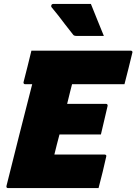

<svg xmlns="http://www.w3.org/2000/svg" viewBox="-20 -958 695 978"><path d="M21 0Q11 0 13 -11Q45 -140 78 -270Q111 -400 144 -529H108Q103 -529 101 -532.5Q99 -536 100 -540Q111 -584 120.5 -620.5Q130 -657 140 -700H646Q651 -700 653.5 -696.5Q656 -693 654 -689Q644 -646 634.5 -609.5Q625 -573 614 -529H347Q342 -510 338 -494Q334 -478 330 -461.5Q326 -445 322 -429H520Q525 -429 527 -425.5Q529 -422 528 -418Q521 -387 511.5 -347.5Q502 -308 494 -273H283Q276 -247 269.5 -221.5Q263 -196 257 -171H512Q517 -171 520 -168Q523 -165 521 -160Q513 -124 503 -82.5Q493 -41 482 0ZM443 -938Q460 -895 476 -856Q492 -817 509 -775H370Q356 -775 352 -782Q327 -813 310.5 -835Q294 -857 278.5 -877Q263 -897 242 -922Q239 -927 242 -932.5Q245 -938 252 -938Z"/></svg>

Font: Recursive Mn Lnr St Blk
Style: Italic
Weight: 900
Italic angle: -15°
Monospace: yes
Version: Version 1.079;hotconv 1.0.112;makeotfexe 2.5.65598; ttfautoh